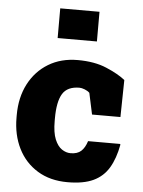

<svg xmlns="http://www.w3.org/2000/svg" viewBox="-54 -805 642 859"><g transform="rotate(5 266.5 -376.0)"><path d="M281.7 10.3Q203.1 10.3 146.5 -24.4Q89.8 -59.1 59.6 -119.6Q29.3 -180.2 29.3 -257.8V-269Q29.3 -348.6 60.8 -409.2Q92.3 -469.7 148.7 -503.9Q205.1 -538.1 280.3 -538.1Q356 -538.1 409.9 -515.1Q463.9 -492.2 495.1 -467.3L492.2 -300.8H364.7L344.2 -396.5Q335.9 -404.8 322 -410.2Q308.1 -415.5 298.8 -415.5Q244.1 -415.5 222.4 -379.9Q200.7 -344.2 200.7 -269V-257.8Q200.7 -205.6 213.1 -175.5Q225.6 -145.5 244.6 -132.8Q263.7 -120.1 283.7 -120.1Q314.5 -120.1 331.3 -135.5Q348.1 -150.9 357.4 -180.7H501L502.9 -177.7Q491.2 -114.7 466.3 -73Q441.4 -31.2 397.2 -10.5Q353 10.3 281.7 10.3ZM181.6 -628.4V-761.7H357.9V-628.4Z"/></g></svg>

Font: Roboto Slab Black
Style: Regular
Weight: 900
Designer: Google
Version: Version 2.000; ttfautohint (v1.8.1.43-b0c9)